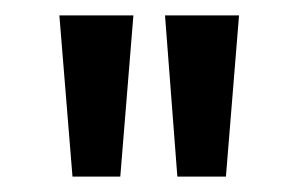

<svg xmlns="http://www.w3.org/2000/svg" viewBox="-20 -650 387 249"><path d="M210 -421 194 -630H290L273 -421ZM74 -421 57 -630H153L136 -421Z"/></svg>

Font: Alumni Sans Thin
Style: Bold
Weight: 700
Version: Version 1.018